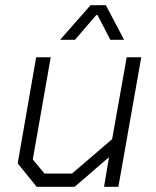

<svg xmlns="http://www.w3.org/2000/svg" viewBox="-20 -718 599 738"><path d="M48 -90 119 -498H175L106 -105L151 -51H257L411 -183L467 -498H523L435 0H380L399 -114L267 0H121ZM328 -698H387L457 -565H404L355 -660H350L268 -565H211Z"/></svg>

Font: Chakra Petch Light
Style: Italic
Weight: 300
Italic angle: -10°
Designer: Katatrad Aksorn Co.,Ltd.
Foundry: Cadson Demak Co.,Ltd.
Version: Version 1.000; ttfautohint (v1.6)